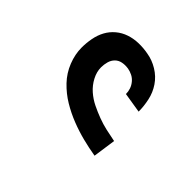

<svg xmlns="http://www.w3.org/2000/svg" viewBox="-55 -944 610 610"><g transform="rotate(-45 250.0 -638.5)"><path d="M190 -497 113 -508Q118 -538 125.5 -567.5Q133 -597 144.5 -626.5Q156 -656 172.5 -683.5Q189 -711 212.5 -733.5Q236 -756 266.5 -768Q297 -780 327 -780Q348 -780 369 -776Q390 -772 407.5 -762.5Q425 -753 438 -737.5Q451 -722 457.5 -702.5Q464 -683 464.5 -661.5Q465 -640 461 -619Q457 -594 443 -571Q429 -548 407.5 -533.5Q386 -519 360.5 -513.5Q335 -508 311 -508L322 -576Q333 -576 343.5 -579.5Q354 -583 363 -590.5Q372 -598 377 -608Q382 -618 384 -629V-630Q386 -643 383.5 -655.5Q381 -668 372.5 -676.5Q364 -685 351.5 -688.5Q339 -692 326 -692Q306 -692 286 -681.5Q266 -671 251.5 -654.5Q237 -638 227.5 -618.5Q218 -599 210.5 -579Q203 -559 198.5 -539Q194 -519 190 -498Z"/></g></svg>

Font: Iosevka Semibold
Style: Italic
Weight: 600
Italic angle: -9°
Monospace: yes
Designer: Belleve Invis
Foundry: Belleve Invis
Version: Version 32.5.0; ttfautohint (v1.8.4)